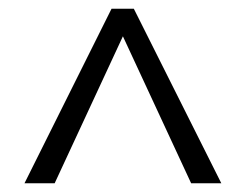

<svg xmlns="http://www.w3.org/2000/svg" viewBox="-20 -684 563 439"><path d="M235 -664H286L486 -265H417L261 -601L105 -265H36Z"/></svg>

Font: Average Sans
Style: Regular
Weight: 400
Designer: Eduardo Rodriguez Tunni
Foundry: Eduardo Rodriguez Tunni
Version: Version 1.001